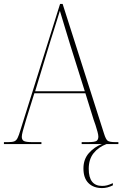

<svg xmlns="http://www.w3.org/2000/svg" viewBox="-23 -734 634 978"><path d="M-3 0V-10H18Q39 -10 49.5 -14Q60 -18 66.5 -31Q73 -44 81 -71L283 -714H296L507 -53Q516 -24 525.5 -17Q535 -10 566 -10H580V0H393V-10H424Q460 -10 469 -16.5Q478 -23 478 -38Q478 -47 473.5 -63.5Q469 -80 463.5 -97Q458 -114 454 -124L412 -259H152L112 -131Q109 -120 103.5 -102Q98 -84 93 -65.5Q88 -47 88 -37Q88 -23 97.5 -16.5Q107 -10 142 -10H188V0ZM156 -269H409L336 -501Q321 -552 306 -599.5Q291 -647 282 -679Q277 -664 269 -637Q261 -610 251.5 -581Q242 -552 235 -529ZM497 224Q453 224 427.5 198.5Q402 173 402 124Q402 77 430 45.5Q458 14 496 0H519Q479 15 454 46Q429 77 429 126Q429 213 497 213Q511 213 522.5 210Q534 207 552 199V210Q538 217 524.5 220.5Q511 224 497 224Z"/></svg>

Font: Noto Serif Display SemiCondensed Thin
Style: Regular
Weight: 100
Width: 4
Designer: Monotype Design Team
Foundry: Monotype Imaging Inc.
Version: Version 2.009